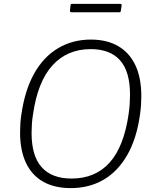

<svg xmlns="http://www.w3.org/2000/svg" viewBox="-20 -955 799 985"><path d="M343 10Q260 10 202 -22.5Q144 -55 113.5 -119Q83 -183 83 -275Q83 -298 84.5 -321.5Q86 -345 90 -370Q108 -494 156 -579Q204 -664 278.5 -708Q353 -752 446 -752Q528 -752 586 -718.5Q644 -685 674.5 -620.5Q705 -556 705 -461Q705 -439 703.5 -415.5Q702 -392 698 -366Q681 -244 633 -160Q585 -76 511.5 -33Q438 10 343 10ZM347 -39Q469 -39 542.5 -121Q616 -203 640 -371Q644 -399 645.5 -423.5Q647 -448 647 -470Q647 -588 596 -645.5Q545 -703 445 -703Q325 -703 249 -619.5Q173 -536 149 -366Q145 -341 143.5 -317Q142 -293 142 -272Q142 -155 194 -97Q246 -39 347 -39ZM604 -927 600 -900Q599 -895 597.5 -893.5Q596 -892 589 -892H347Q342 -892 340 -895Q338 -898 339 -902L342 -929Q343 -932 344 -933.5Q345 -935 348 -935H598Q601 -935 603 -932.5Q605 -930 604 -927Z"/></svg>

Font: Libre Franklin Thin ExtraLight
Style: Italic
Weight: 250
Italic angle: -8°
Version: Version 3.000